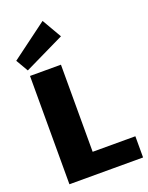

<svg xmlns="http://www.w3.org/2000/svg" viewBox="-178 -1077 900 1166"><g transform="rotate(-20 272.0 -494.0)"><path d="M218 -137H538V0H62V-700H262V-32ZM321 -862 61 -736 15 -815 248 -988Z"/></g></svg>

Font: Pathway Extreme 28pt ExtraBold
Style: Regular
Weight: 800
Designer: Eduardo Rodriguez Tunni
Foundry: Eduardo Rodriguez Tunni
Version: Version 1.001;gftools[0.9.26]